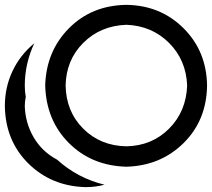

<svg xmlns="http://www.w3.org/2000/svg" viewBox="-20 -755 872 790"><path d="M500 -735Q357 -733 263.5 -638.5Q170 -544 166 -403Q170 -260 263.5 -166.5Q357 -73 500 -69Q641 -73 735.5 -166.5Q830 -260 832 -403Q830 -544 735.5 -638.5Q641 -733 500 -735ZM500 -653Q605 -649 675.5 -578.5Q746 -508 750 -403Q746 -296 675.5 -225.5Q605 -155 500 -153Q393 -155 322.5 -225.5Q252 -296 250 -403Q252 -508 322.5 -578.5Q393 -649 500 -653ZM121 -577Q62 -528 31 -461.5Q0 -395 0 -319Q2 -176 96.5 -82.5Q191 11 332 15Q373 15 410 5Q299 -22 215 -98Q153 -131 118.5 -190Q84 -249 82 -319Q82 -337 86 -356Q82 -379 82 -403Q82 -493 121 -577Z"/></svg>

Font: Liga JetBrainsMono Nerd Font
Style: Regular
Weight: 400
Designer: Philipp Nurullin, Konstantin Bulenkov
Foundry: JetBrains
Version: Version 2.225; ttfautohint (v1.8.3)